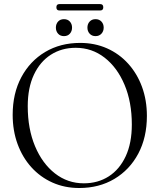

<svg xmlns="http://www.w3.org/2000/svg" viewBox="-20 -928 800 962"><path d="M381.5 -713Q455 -713 516.2 -685.8Q577.5 -658.5 622.2 -609Q667 -559.5 691.5 -492.8Q716 -426 716 -347.5Q716 -239.5 672.8 -158.2Q629.5 -77 553 -31.5Q476.5 14 377 14Q304 14 243 -13.2Q182 -40.5 137.2 -90Q92.5 -139.5 68 -206.5Q43.5 -273.5 43.5 -352.5Q43.5 -460 86.8 -541Q130 -622 206.2 -667.5Q282.5 -713 381.5 -713ZM640.5 -304Q640.5 -416.5 604 -503.2Q567.5 -590 504 -639.2Q440.5 -688.5 359.5 -688.5Q289 -688.5 234.8 -653.8Q180.5 -619 149.8 -553.5Q119 -488 119 -396Q119 -282.5 155.5 -195.5Q192 -108.5 255.5 -59Q319 -9.5 400 -9.5Q470.5 -9.5 524.8 -44.2Q579 -79 609.8 -145Q640.5 -211 640.5 -304ZM300.5 -747Q282 -747 271 -759.2Q260 -771.5 260 -789.5Q260 -808 271 -820Q282 -832 300.5 -832Q319 -832 330 -820Q341 -808 341 -789.5Q341 -771.5 330 -759.2Q319 -747 300.5 -747ZM458.5 -747Q440.5 -747 429.2 -759.2Q418 -771.5 418 -789.5Q418 -808 429.2 -820Q440.5 -832 458.5 -832Q477 -832 488.2 -820Q499.5 -808 499.5 -789.5Q499.5 -771.5 488.2 -759.2Q477 -747 458.5 -747ZM262.5 -891.5Q262.5 -907.5 277.5 -907.5H482Q497.5 -907.5 497.5 -891.5Q497.5 -875.5 482 -875.5H277.5Q262.5 -875.5 262.5 -891.5Z"/></svg>

Font: Fraunces 72pt Light
Style: Regular
Weight: 300
Version: Version 1.000;[0bf87f6ff]